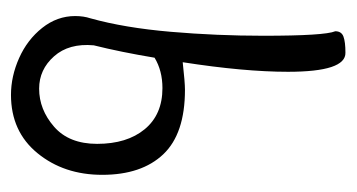

<svg xmlns="http://www.w3.org/2000/svg" viewBox="-166 -474 634 341"><g transform="rotate(-90 150.5 -304.0)"><path d="M292 -487Q292 -472 288 -460Q271 -399 264 -317Q257 -235 257 -153Q257 -44 265 -25Q265 -14 255.5 -10.5Q246 -7 227 -7Q193 -6 193 -109Q193 -187 210 -296Q174 -292 161 -292Q83 -292 46.5 -330.5Q10 -369 10 -439Q10 -507 48.5 -554Q87 -601 152 -601Q185 -601 217.5 -586.5Q250 -572 271 -545.5Q292 -519 292 -487ZM218 -346Q228 -406 240 -454Q244 -498 220.5 -524.5Q197 -551 163 -551Q126 -551 95.5 -524.5Q65 -498 65 -448Q65 -395 91 -363.5Q117 -332 164 -332Q195 -332 218 -346Z"/></g></svg>

Font: Indie Flower
Style: Regular
Weight: 400
Designer: Kimberly Geswein
Foundry: Kimberly Geswein
Version: Version 2.000